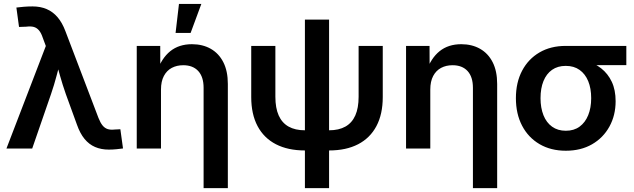

<svg xmlns="http://www.w3.org/2000/svg" viewBox="-20 -766 3270 990"><path d="M13.2 0 216.3 -528.8 200.7 -570.8Q192.4 -596.2 180.9 -609.6Q169.4 -623 153.8 -627.2Q138.2 -631.3 115.7 -628.4L78.1 -627L64.5 -727.1Q81.5 -729.5 103.8 -731.2Q126 -732.9 147.9 -732.9Q188.5 -732.9 220.5 -719.2Q252.4 -705.6 276.6 -677.5Q300.8 -649.4 317.4 -605L487.8 -157.7Q497.6 -132.8 509 -118.9Q520.5 -105 535.6 -100.3Q550.8 -95.7 570.8 -98.1L600.6 -99.6L614.3 -0.5Q599.6 1.5 580.6 3.4Q561.5 5.4 541 5.4Q501.5 5.4 470.2 -8.1Q439 -21.5 415.8 -49.8Q392.6 -78.1 377 -122.6L319.3 -281.2Q302.7 -328.6 289.6 -375.2Q276.4 -421.9 263.2 -470.2H296.9Q284.2 -422.4 271.7 -375.2Q259.3 -328.1 243.2 -281.2L146 0Z M810.1 -304.2V0H685.1V-529.3H806.2L806.6 -396H789.1Q813 -465.8 857.9 -502Q902.8 -538.1 969.7 -538.1Q1024.9 -538.1 1066.7 -514.4Q1108.4 -490.7 1131.6 -445.1Q1154.8 -399.4 1154.8 -333V204.1H1029.8V-313.5Q1029.8 -369.6 1002.2 -399.7Q974.6 -429.7 924.8 -429.7Q891.6 -429.7 865.7 -416Q839.8 -402.3 825 -374.3Q810.1 -346.2 810.1 -304.2ZM885.3 -596.2 902.8 -745.6H1018.1L962.9 -596.2Z M1552.2 9.8Q1464.8 9.8 1402.8 -22.2Q1340.8 -54.2 1308.1 -115.7Q1275.4 -177.2 1275.4 -265.6V-529.3H1399.9V-267.1Q1399.9 -209 1417 -170.7Q1434.1 -132.3 1468 -113.3Q1502 -94.2 1552.2 -94.2H1676.8Q1727.1 -94.2 1761 -113.3Q1794.9 -132.3 1812 -170.7Q1829.1 -209 1829.1 -267.1V-529.3H1953.6V-265.6Q1953.6 -177.2 1920.9 -115.7Q1888.2 -54.2 1826.4 -22.2Q1764.6 9.8 1676.8 9.8ZM1552.2 204.1V-665H1676.8V204.1Z M2198.7 -304.2V0H2073.7V-529.3H2194.8L2195.3 -396H2177.7Q2201.7 -465.8 2246.6 -502Q2291.5 -538.1 2358.4 -538.1Q2413.6 -538.1 2455.3 -514.4Q2497.1 -490.7 2520.3 -445.1Q2543.5 -399.4 2543.5 -333V204.1H2418.5V-313.5Q2418.5 -369.6 2390.9 -399.7Q2363.3 -429.7 2313.5 -429.7Q2280.3 -429.7 2254.4 -416Q2228.5 -402.3 2213.6 -374.3Q2198.7 -346.2 2198.7 -304.2Z M2897.5 11.2Q2820.3 11.2 2762.2 -22.7Q2704.1 -56.6 2672.1 -117.7Q2640.1 -178.7 2640.1 -259.8Q2640.1 -340.8 2672.1 -401.4Q2704.1 -461.9 2761.7 -495.6Q2819.3 -529.3 2897 -529.3H3209.5V-430.2H2988.8L2897 -426.3Q2855.5 -426.3 2826.4 -405.8Q2797.4 -385.3 2782.2 -347.9Q2767.1 -310.5 2767.1 -259.8Q2767.1 -210 2782.2 -171.9Q2797.4 -133.8 2826.7 -112.8Q2856 -91.8 2897.5 -91.8Q2939.5 -91.8 2968.5 -113Q2997.6 -134.3 3012.9 -172.1Q3028.3 -210 3028.3 -259.8Q3028.3 -310.5 3012.9 -347.7Q2997.6 -384.8 2968.5 -405.5Q2939.5 -426.3 2897.5 -426.3V-467.3Q2951.7 -467.3 2998.3 -454.1Q3044.9 -440.9 3079.8 -413.6Q3114.7 -386.2 3134.5 -344.2Q3154.3 -302.2 3154.3 -244.1Q3154.3 -171.4 3122.3 -113.3Q3090.3 -55.2 3032.7 -22Q2975.1 11.2 2897.5 11.2Z"/></svg>

Font: Inter 24pt SemiBold
Style: Regular
Weight: 600
Designer: Rasmus Andersson
Foundry: rsms
Version: Version 4.001;git-66647c0bb